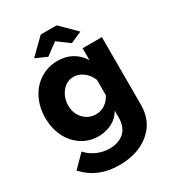

<svg xmlns="http://www.w3.org/2000/svg" viewBox="-223 -853 1085 1200"><g transform="rotate(-30 320.0 -253.5)"><path d="M151.9 -622.1 262.2 -730H377L485.8 -622.1L403.8 -585.9L318.8 -648.9L233.9 -585.9ZM25.9 -263.2Q25.9 -339.4 56.6 -401.4Q87.4 -463.4 143.3 -499.3Q199.2 -535.2 270 -535.2Q328.1 -535.2 373 -510Q418 -484.9 445.8 -439V-524.9H585V-36.1Q585 82.5 500.7 152.8Q416.5 223.1 280.8 223.1Q125 223.1 30.8 118.2L117.2 30.8Q146 64 189.5 83.5Q232.9 103 280.8 103Q310.5 103 335.9 95Q361.3 86.9 381.6 70.8Q401.9 54.7 413.3 27.3Q424.8 0 424.8 -36.1V-86.9Q401.4 -44.4 356.7 -21.2Q312 2 258.8 2Q190.9 2 137.2 -33.9Q83.5 -69.8 54.7 -130.1Q25.9 -190.4 25.9 -263.2ZM424.8 -198.2V-308.1Q409.2 -349.1 376.2 -374Q343.3 -398.9 306.2 -398.9Q255.9 -398.9 222.4 -357.2Q189 -315.4 189 -258.8Q189 -201.2 224.9 -163.1Q260.7 -125 314 -125Q349.6 -125 379.2 -145Q408.7 -165 424.8 -198.2Z"/></g></svg>

Font: Raleway-v4020 ExtraBold
Style: Regular
Weight: 800
Designer: Matt McInerney, Pablo Impallari, Rodrigo Fuenzalida
Foundry: Matt McInerney, Pablo Impallari, Rodrigo Fuenzalida
Version: Version 4.020;PS 004.020;hotconv 1.0.88;makeotf.lib2.5.64775